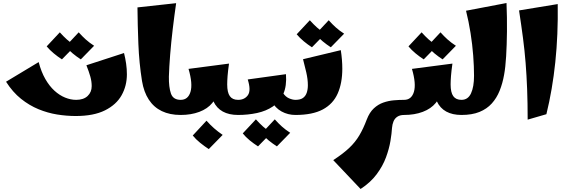

<svg xmlns="http://www.w3.org/2000/svg" viewBox="-20 -761 3752 1271"><path d="M481 7Q421 7 358.5 -3Q296 -13 235 -38Q174 -63 119 -107Q64 -151 20 -220L236 -350Q253 -285 280 -238Q307 -191 340.5 -160.5Q374 -130 411 -115Q448 -100 484 -100Q533 -100 560 -125.5Q587 -151 587 -191Q587 -222 578 -254Q569 -286 552 -329L801 -410Q810 -374 815 -339Q820 -304 820 -269Q820 -193 785 -130.5Q750 -68 675 -30.5Q600 7 481 7ZM390 -368Q362 -386 335.5 -408Q309 -430 289 -454L376 -547Q399 -521 423 -499.5Q447 -478 478 -458ZM515 -368Q487 -386 460.5 -408Q434 -430 414 -454L501 -547Q524 -521 548 -499.5Q572 -478 603 -458Z M1176 0Q1104 0 1051 -25.5Q998 -51 965 -101.5Q932 -152 920 -225Q901 -344 896 -470.5Q891 -597 890 -712L1146 -740Q1134 -657 1123.5 -569Q1113 -481 1106.5 -400Q1100 -319 1098 -254Q1097 -184 1111.5 -142Q1126 -100 1176 -100L1196 -50Z M1176 0V-100Q1225 -100 1241 -153Q1257 -206 1228 -305L1496 -340Q1489 -291 1486.5 -258Q1484 -225 1484 -202L1417 -172Q1417 -118 1385.5 -79.5Q1354 -41 1299.5 -20.5Q1245 0 1176 0ZM1556 0Q1496 0 1455 -22.5Q1414 -45 1393 -90Q1372 -135 1372 -202H1484Q1484 -149 1501.5 -124.5Q1519 -100 1556 -100L1576 -50ZM1362 226Q1333 207 1304.5 184Q1276 161 1256 136L1347 38Q1372 66 1397 88Q1422 110 1454 132Z M1556 0V-100Q1599 -100 1621 -131Q1643 -162 1620 -235L1873 -270Q1879 -192 1855.5 -139.5Q1832 -87 1787 -56.5Q1742 -26 1682 -13Q1622 0 1556 0ZM1936 0Q1886 0 1844 -23Q1802 -46 1777 -92.5Q1752 -139 1752 -207L1836 -222Q1836 -173 1853 -146.5Q1870 -120 1893.5 -110Q1917 -100 1936 -100L1956 -50ZM1688 208Q1660 190 1633.5 168.5Q1607 147 1587 122L1674 29Q1697 55 1721 76.5Q1745 98 1776 118ZM1813 208Q1785 190 1758.5 168.5Q1732 147 1712 122L1799 29Q1822 55 1846 76.5Q1870 98 1901 118Z M1936 0V-100Q1968 -100 1985.5 -112.5Q2003 -125 2010.5 -147Q2018 -169 2018 -197Q2018 -236 2007.5 -282Q1997 -328 1986 -369L2236 -429Q2241 -397 2243.5 -366Q2246 -335 2246 -306Q2246 -211 2215.5 -142Q2185 -73 2117 -36.5Q2049 0 1936 0ZM2045 -448Q2017 -466 1990.5 -488Q1964 -510 1944 -534L2031 -627Q2054 -601 2078 -579.5Q2102 -558 2133 -538ZM2170 -448Q2142 -466 2115.5 -488Q2089 -510 2069 -534L2156 -627Q2179 -601 2203 -579.5Q2227 -558 2258 -538Z M2367 490 2186 299Q2252 256 2292 218Q2332 180 2358.5 135.5Q2385 91 2408 30Q2426 -17 2454.5 -43.5Q2483 -70 2517.5 -82Q2552 -94 2587.5 -97Q2623 -100 2655 -100L2675 -50L2655 0Q2628 0 2610.5 11.5Q2593 23 2585 42.5Q2577 62 2575 86Q2573 122 2564.5 173Q2556 224 2535 281Q2514 338 2473.5 392.5Q2433 447 2367 490Z M2655 0V-100Q2704 -100 2720 -153Q2736 -206 2707 -305L2975 -340Q2968 -291 2965.5 -258Q2963 -225 2963 -202L2896 -172Q2896 -118 2864.5 -79.5Q2833 -41 2778.5 -20.5Q2724 0 2655 0ZM3035 0Q2975 0 2934 -22.5Q2893 -45 2872 -90Q2851 -135 2851 -202H2963Q2963 -149 2980.5 -124.5Q2998 -100 3035 -100L3055 -50ZM2785 -368Q2757 -386 2730.5 -408Q2704 -430 2684 -454L2771 -547Q2794 -521 2818 -499.5Q2842 -478 2873 -458ZM2910 -368Q2882 -386 2855.5 -408Q2829 -430 2809 -454L2896 -547Q2919 -521 2943 -499.5Q2967 -478 2998 -458Z M3035 0V-100Q3078 -100 3098 -143Q3118 -186 3118 -259Q3118 -321 3112.5 -393.5Q3107 -466 3095 -542Q3083 -618 3065 -690L3333 -741Q3337 -644 3336 -553Q3335 -462 3330.5 -388Q3326 -314 3317 -266Q3307 -209 3287.5 -160.5Q3268 -112 3235.5 -76Q3203 -40 3154 -20Q3105 0 3035 0Z M3473 31Q3473 -80 3469.5 -171Q3466 -262 3459.5 -344Q3453 -426 3442 -510Q3431 -594 3416 -692L3672 -734Q3675 -531 3656 -349.5Q3637 -168 3597 -5Z"/></svg>

Font: Marhey Light
Style: Bold
Weight: 700
Version: Version 1.000